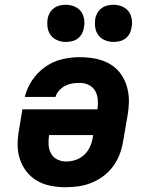

<svg xmlns="http://www.w3.org/2000/svg" viewBox="-20 -778 640 806"><path d="M256 8Q224 8 193 2Q162 -4 136 -19Q110 -34 91.5 -57.5Q73 -81 63.5 -110Q54 -139 54 -170.5Q54 -202 60 -234L74 -319H389Q392 -339 390.5 -359.5Q389 -380 379.5 -396.5Q370 -413 352.5 -421.5Q335 -430 314 -430Q299 -430 283.5 -427.5Q268 -425 254 -418Q240 -411 228.5 -398.5Q217 -386 213 -371H84Q93 -408 115 -441Q137 -474 169.5 -497Q202 -520 239.5 -529Q277 -538 314 -538Q338 -538 362 -535Q386 -532 408 -524.5Q430 -517 449 -504.5Q468 -492 482 -474.5Q496 -457 505 -436Q514 -415 518 -391.5Q522 -368 521 -344Q520 -320 516 -296L497 -186Q493 -159 483 -132Q473 -105 456 -81.5Q439 -58 415.5 -40Q392 -22 365 -11Q338 0 310.5 4Q283 8 256 8ZM258 -100Q278 -100 298.5 -107Q319 -114 334.5 -129Q350 -144 358.5 -163.5Q367 -183 370 -204L371 -211H186Q183 -191 184 -171Q185 -151 194 -134Q203 -117 220.5 -108.5Q238 -100 258 -100ZM456 -602Q438 -602 421 -609Q404 -616 393.5 -629.5Q383 -643 380 -661.5Q377 -680 380 -699Q382 -712 389 -724Q396 -736 407 -744Q418 -752 431 -755Q444 -758 456 -758Q475 -758 492 -751Q509 -744 519.5 -730.5Q530 -717 533 -698.5Q536 -680 532 -661Q530 -648 523.5 -636Q517 -624 506 -616Q495 -608 482 -605Q469 -602 456 -602ZM256 -602Q238 -602 221 -609Q204 -616 193.5 -629.5Q183 -643 180 -661.5Q177 -680 180 -699Q182 -712 189 -724Q196 -736 207 -744Q218 -752 231 -755Q244 -758 256 -758Q275 -758 292 -751Q309 -744 319.5 -730.5Q330 -717 333 -698.5Q336 -680 332 -661Q330 -648 323.5 -636Q317 -624 306 -616Q295 -608 282 -605Q269 -602 256 -602Z"/></svg>

Font: Iosevka Slab XBdExObl
Style: Regular
Weight: 800
Width: 7
Italic angle: -9°
Monospace: yes
Designer: Belleve Invis
Foundry: Belleve Invis
Version: Version 11.1.0; ttfautohint (v1.8.3)